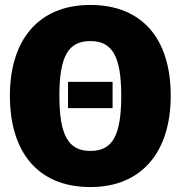

<svg xmlns="http://www.w3.org/2000/svg" viewBox="-20 -736 730 776"><path d="M345 -716C136 -716 20 -575 20 -349C20 -118 136 20 345 20C554 20 670 -123 670 -349C670 -580 554 -716 345 -716ZM345 -570C433 -570 470 -510 470 -349C470 -188 435 -126 345 -126C257 -126 220 -188 220 -349C220 -510 257 -570 345 -570ZM435 -405H255V-299H435Z"/></svg>

Font: Fira Sans Heavy
Style: Regular
Weight: 900
Designer: bBox Type GmbH & Carrois Corporate GbR & Edenspiekermann AG
Foundry: bBox Type GmbH & Carrois Corporate GbR & Edenspiekermann AG
Version: Version 4.300;PS 004.300;hotconv 1.0.88;makeotf.lib2.5.64775